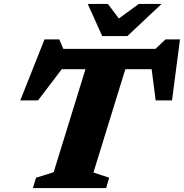

<svg xmlns="http://www.w3.org/2000/svg" viewBox="-20 -955 934 975"><path d="M534.5 -52.5 519 0H147L163 -52.5L252.5 -80.5L414 -603.5H293.5L173 -445H83L206 -755H281L301.5 -707H769.5L820.5 -755H894L853.5 -445H770.5L750 -603.5H616.5L454.5 -79ZM800.5 -935 627 -772H499L425.5 -935H528L583.5 -861L684.5 -935Z"/></svg>

Font: Newsreader Caption
Style: Bold Italic
Weight: 700
Italic angle: -17°
Designer: Hugues Gentile
Foundry: Production Type
Version: Version 1.001